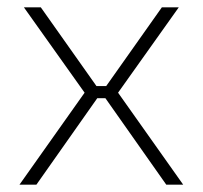

<svg xmlns="http://www.w3.org/2000/svg" viewBox="-20 -502 551 522"><path d="M466 -482 301 -250 478 0H432L256 -250L420 -482ZM91 -482 255 -250 79 0H33L210 -250L45 -482ZM288 -268V-235H222V-268Z"/></svg>

Font: Exo 2 ExtraLight
Style: Regular
Weight: 250
Designer: Natanael Gama
Foundry: Natanael Gama
Version: Version 2.010